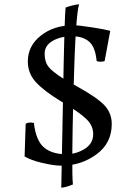

<svg xmlns="http://www.w3.org/2000/svg" viewBox="-20 -768 612 890"><path d="M314 -600Q261 -600 224 -578.5Q187 -557 187 -520Q187 -494 195 -475Q203 -456 226.5 -437Q250 -418 270.5 -405.5Q291 -393 336 -368Q432 -315 465 -279Q498 -243 498 -193Q498 -104 426.5 -52Q355 0 264 0Q231 0 177 -12.5Q123 -25 94 -43L99 -194Q107 -200 122 -200Q129 -200 137 -198Q147 -115 184.5 -84Q222 -53 287 -53Q332 -53 372 -77.5Q412 -102 412 -147Q412 -187 377.5 -219Q343 -251 260 -300Q183 -347 146 -387.5Q109 -428 109 -483Q109 -556 170 -603.5Q231 -651 319 -651Q345 -651 408 -641Q471 -631 491 -625L465 -485Q459 -482 446 -482Q434 -482 428 -485Q422 -550 393 -575Q364 -600 314 -600ZM264 102Q265 83 272 -307.5Q279 -698 284 -733Q320 -746 347 -748Q330 -704 320.5 -340Q311 24 318 87Q284 101 264 102Z"/></svg>

Font: Darwin Serif Regular ALPHA
Style: Regular
Weight: 400
Designer: Emily de Oliveira Santos
Version: Version 0.1